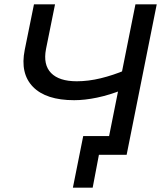

<svg xmlns="http://www.w3.org/2000/svg" viewBox="-20 -720 771 893"><path d="M325 -254Q194 -254 133.5 -316Q73 -378 95 -488L138 -700H236L194 -492Q180 -419 217.5 -380.5Q255 -342 337 -342Q391 -342 448.5 -356Q506 -370 563 -394L552 -303Q489 -278 431.5 -266Q374 -254 325 -254ZM319 153 367 -87H586L569 0H431L445 -26L411 153ZM470 0 610 -700H709L569 0Z"/></svg>

Font: MOST Montserrat Medium
Style: Italic
Weight: 500
Italic angle: -11.3°
Designer: Julieta Ulanovsky
Foundry: Julieta Ulanovsky
Version: Version 8.000;March 11, 2024;FontCreator 15.0.0.2926 64-bit